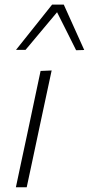

<svg xmlns="http://www.w3.org/2000/svg" viewBox="-20 -796 378 816"><path d="M47.5 0Q59.5 -56 70.2 -107.2Q81 -158.5 94.5 -220.5L105 -270Q118.5 -333 129.5 -386Q140.5 -439 152.5 -494.5L199.5 -496.5Q187 -439 176 -386.8Q165 -334.5 151 -270L140.5 -220.5Q127.5 -159 116.5 -107.5Q105.5 -56 93.5 0ZM48 -584Q87.5 -633.5 125.2 -680.8Q163 -728 201.5 -776.5H251Q273 -728 294.5 -680Q316 -632 338 -583.5L303.5 -582.5Q283.5 -623 263 -663.5Q242.5 -704 222.5 -744Q188.5 -703.5 155.5 -664Q122.5 -624.5 88.5 -584Z"/></svg>

Font: Commissioner ExtraLight
Style: Italic
Weight: 200
Italic angle: -12°
Designer: Kostas Bartsokas
Foundry: Kostas Bartsokas
Version: Version 1.000; ttfautohint (v1.8.3)